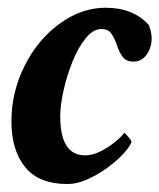

<svg xmlns="http://www.w3.org/2000/svg" viewBox="-20 -458 402 484"><path d="M150.4 5.9Q78.1 5.9 43.5 -36.6Q8.8 -79.1 8.8 -152.3Q8.8 -225.6 42 -292Q75.2 -358.4 130.4 -398.4Q185.5 -438.5 246.1 -438.5Q316.4 -438.5 355.5 -394.5Q362.3 -375 362.3 -362.3Q362.3 -337.9 349.6 -320.3Q336.9 -302.7 316.4 -302.7Q297.9 -302.7 289.1 -314.9Q280.3 -327.1 274.9 -343.8Q269.5 -360.4 261.2 -372.6Q252.9 -384.8 235.4 -384.8Q214.8 -384.8 195.8 -361.3Q176.8 -337.9 162.6 -302.2Q148.4 -266.6 140.1 -229.5Q131.8 -192.4 131.8 -165Q131.8 -66.4 194.3 -66.4Q213.9 -66.4 233.9 -76.7Q253.9 -86.9 270 -100.1Q286.1 -113.3 293 -123Q294.9 -123 303.2 -113.3Q311.5 -103.5 311.5 -99.6Q305.7 -85.9 288.6 -67.9Q271.5 -49.8 248 -33.2Q224.6 -16.6 199.2 -5.4Q173.8 5.9 150.4 5.9Z"/></svg>

Font: Crimson Text
Style: Bold Italic
Weight: 700
Italic angle: -11°
Designer: Sebastian Kosch
Foundry: Sebastian Kosch
Version: Version 1.100; ttfautohint (v1.8.4)